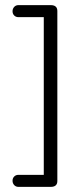

<svg xmlns="http://www.w3.org/2000/svg" viewBox="-20 -628 329 750"><path d="M151 55V-561H52Q42 -561 35.5 -567.5Q29 -574 29 -584Q29 -594 35.5 -601Q42 -608 52 -608H178Q204 -608 204 -585V79Q204 102 178 102H52Q42 102 35.5 95Q29 88 29 78Q29 68 35.5 61.5Q42 55 52 55Z"/></svg>

Font: Flamenco
Style: Regular
Weight: 400
Designer: Luciano Vergara
Foundry: Luciano Vergara
Version: Version 1.003